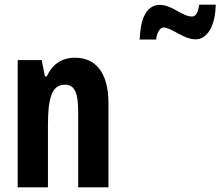

<svg xmlns="http://www.w3.org/2000/svg" viewBox="-20 -805 947 825"><path d="M580 -635H651C655 -671 670 -687 683 -687C716 -687 769 -636 820 -636C868 -636 905 -688 907 -785H836C831 -753 823 -734 805 -734C763 -734 720 -784 667 -784C596 -784 583 -697 580 -635ZM302 -557C246 -557 205 -529 181 -477H173L159 -547H56V0H186V-263C186 -393 205 -441 260 -441C303 -441 316 -401 316 -324V0H446V-362C446 -489 394 -557 302 -557Z"/></svg>

Font: Noto Sans Thai Looped ExtraCondensed
Style: Bold
Weight: 700
Width: 2
Designer: Sasikarn Vongin, Ben Mitchell
Foundry: The Fontpad Ltd
Version: Version 1.001